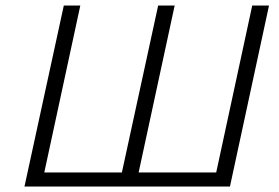

<svg xmlns="http://www.w3.org/2000/svg" viewBox="-20 -678 1015 698"><path d="M69 0 212 -658H272L130 0ZM412 0 555 -658H615L473 0ZM755 0 897 -658H958L816 0ZM87 0 98 -51H808L797 0Z"/></svg>

Font: Ysabeau Infant Light
Style: Italic
Weight: 300
Italic angle: -12°
Designer: Christian Thalmann (Catharsis Fonts)
Version: Version 2.001;gftools[0.9.30]; featfreeze: ss01,ss02,lnum